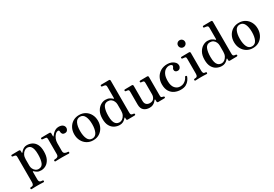

<svg xmlns="http://www.w3.org/2000/svg" viewBox="54 -1859 4564 3194"><g transform="rotate(-30 2335.5 -262.0)"><path d="M41 202Q27 202 27 186Q27 169 41 169Q78 169 90.5 154Q103 139 103 106V-373Q103 -400 97 -408.5Q91 -417 77 -420Q70 -422 58 -423.5Q46 -425 40 -426Q26 -428 26 -442Q26 -458 41 -458Q44 -458 63 -458.5Q82 -459 106.5 -459.5Q131 -460 151 -460Q171 -460 177 -460Q202 -460 202 -438V-406Q202 -399 205.5 -398.5Q209 -398 213 -403Q222 -414 237.5 -430Q253 -446 277.5 -459Q302 -472 335 -472Q386 -472 431 -449.5Q476 -427 504 -376.5Q532 -326 532 -240Q532 -151 503.5 -95.5Q475 -40 430.5 -14Q386 12 337 12Q291 12 263.5 -5Q236 -22 216 -41Q209 -47 206 -44.5Q203 -42 203 -36V109Q203 142 218 155.5Q233 169 270 169Q285 169 285 186Q285 202 270 202Q263 202 241 201Q219 200 194 199.5Q169 199 152 199Q135 199 112 199.5Q89 200 69 201Q49 202 41 202ZM311 -29Q376 -29 399.5 -88Q423 -147 423 -246Q423 -307 413.5 -344Q404 -381 388.5 -400Q373 -419 354.5 -425.5Q336 -432 318 -432Q292 -432 265.5 -413.5Q239 -395 221 -360Q203 -325 203 -277V-150Q203 -122 216 -94.5Q229 -67 253.5 -48Q278 -29 311 -29Z M616 0Q602 0 602 -17Q602 -33 616 -33Q657 -33 675.5 -46.5Q694 -60 694 -94V-374Q694 -395 689.5 -406.5Q685 -418 671 -419Q666 -420 653 -421.5Q640 -423 627.5 -424Q615 -425 610 -426Q596 -428 596 -442Q596 -457 611 -459Q614 -459 635.5 -459Q657 -459 684.5 -459.5Q712 -460 735 -460Q758 -460 764 -460Q788 -460 788 -435V-380Q788 -377 791 -376Q794 -375 797 -379Q813 -401 834.5 -422Q856 -443 883.5 -457.5Q911 -472 944 -472Q998 -472 1025 -449Q1052 -426 1052 -390Q1052 -370 1036.5 -348.5Q1021 -327 989 -327Q954 -327 941 -345.5Q928 -364 928 -381Q928 -401 923.5 -410Q919 -419 904 -419Q878 -419 852 -393.5Q826 -368 809.5 -328.5Q793 -289 793 -246V-96Q793 -61 815.5 -47Q838 -33 872 -33Q888 -33 888 -17Q888 0 872 0Q862 0 829 -1.5Q796 -3 743 -3Q699 -3 663 -1.5Q627 0 616 0Z M1338 12Q1271 12 1219.5 -20Q1168 -52 1139 -107Q1110 -162 1110 -231Q1110 -300 1139 -354.5Q1168 -409 1219.5 -440.5Q1271 -472 1338 -472Q1406 -472 1457 -440.5Q1508 -409 1537 -354.5Q1566 -300 1566 -231Q1566 -162 1537 -107Q1508 -52 1457 -20Q1406 12 1338 12ZM1338 -21Q1398 -21 1426 -79Q1454 -137 1454 -231Q1454 -324 1426 -381.5Q1398 -439 1338 -439Q1278 -439 1250 -381.5Q1222 -324 1222 -231Q1222 -137 1250 -79Q1278 -21 1338 -21Z M1846 12Q1796 12 1749.5 -11.5Q1703 -35 1674 -86Q1645 -137 1645 -221Q1645 -306 1675.5 -361.5Q1706 -417 1751.5 -444.5Q1797 -472 1843 -472Q1890 -472 1920.5 -455.5Q1951 -439 1969 -421Q1976 -414 1979.5 -416.5Q1983 -419 1983 -426V-639Q1983 -662 1976 -672Q1969 -682 1951 -685Q1944 -687 1930.5 -688.5Q1917 -690 1910 -691Q1896 -693 1896 -707Q1896 -724 1911 -724Q1914 -724 1934.5 -724.5Q1955 -725 1982 -725Q2009 -725 2031 -725.5Q2053 -726 2059 -726Q2083 -726 2083 -701V-97Q2083 -69 2088 -57Q2093 -45 2111 -40Q2117 -39 2126 -38Q2135 -37 2141 -35Q2155 -32 2155 -19Q2155 -4 2140 -2Q2137 -2 2118.5 -1.5Q2100 -1 2076 -1Q2052 -1 2032 -0.5Q2012 0 2006 0Q1982 0 1982 -23V-48Q1982 -55 1978.5 -55.5Q1975 -56 1970 -51Q1962 -41 1946 -26Q1930 -11 1905.5 0.5Q1881 12 1846 12ZM1868 -29Q1894 -29 1920.5 -47.5Q1947 -66 1965 -100.5Q1983 -135 1983 -183V-302Q1983 -335 1969.5 -364.5Q1956 -394 1930.5 -412.5Q1905 -431 1868 -431Q1804 -431 1779 -371.5Q1754 -312 1754 -214Q1754 -152 1764.5 -115Q1775 -78 1792.5 -59.5Q1810 -41 1830 -35Q1850 -29 1868 -29Z M2421 12Q2354 12 2312.5 -24Q2271 -60 2271 -135V-375Q2271 -397 2266.5 -408Q2262 -419 2248 -421Q2240 -423 2229.5 -424Q2219 -425 2211 -426Q2198 -429 2198 -443Q2198 -459 2212 -459Q2215 -459 2234 -459.5Q2253 -460 2277 -460Q2301 -460 2321 -460.5Q2341 -461 2347 -461Q2371 -461 2371 -436V-151Q2371 -100 2396.5 -76.5Q2422 -53 2463 -53Q2515 -53 2539.5 -86Q2564 -119 2564 -163V-375Q2564 -397 2559.5 -408Q2555 -419 2541 -421Q2533 -423 2522.5 -424Q2512 -425 2504 -426Q2491 -429 2491 -443Q2491 -459 2505 -459Q2508 -459 2527 -459.5Q2546 -460 2570 -460Q2594 -460 2614 -460.5Q2634 -461 2640 -461Q2664 -461 2664 -436V-85Q2664 -59 2669.5 -51Q2675 -43 2688 -40Q2694 -39 2699.5 -37.5Q2705 -36 2710 -34Q2725 -33 2725 -18Q2725 -2 2709 -2Q2706 -2 2690 -1.5Q2674 -1 2653.5 -1Q2633 -1 2615.5 -0.5Q2598 0 2592 0Q2569 0 2568 -22Q2568 -28 2567.5 -39.5Q2567 -51 2566 -58Q2566 -65 2562.5 -65.5Q2559 -66 2554 -60Q2546 -50 2529.5 -32.5Q2513 -15 2486.5 -1.5Q2460 12 2421 12Z M3020 12Q2959 12 2906 -12Q2853 -36 2820.5 -88Q2788 -140 2788 -223Q2788 -292 2817.5 -348.5Q2847 -405 2902 -438.5Q2957 -472 3034 -472Q3076 -472 3112.5 -457Q3149 -442 3172 -415.5Q3195 -389 3195 -353Q3195 -327 3177 -307Q3159 -287 3132 -287Q3105 -287 3090 -301Q3075 -315 3076 -338Q3076 -357 3086.5 -368Q3097 -379 3101 -398Q3105 -409 3090 -421.5Q3075 -434 3041 -434Q3011 -434 2978.5 -414.5Q2946 -395 2923 -349Q2900 -303 2900 -223Q2900 -132 2939.5 -86Q2979 -40 3039 -40Q3078 -40 3107 -55.5Q3136 -71 3155.5 -93Q3175 -115 3184 -136Q3191 -152 3207 -145Q3223 -139 3216 -122Q3206 -95 3184 -64Q3162 -33 3123 -10.5Q3084 12 3020 12Z M3307 0Q3291 0 3291 -16Q3291 -33 3307 -33Q3343 -33 3355 -47.5Q3367 -62 3367 -96V-374Q3367 -401 3362 -410Q3357 -419 3343 -420Q3336 -422 3321 -423Q3306 -424 3299 -425Q3285 -428 3285 -442Q3285 -458 3300 -458Q3303 -458 3323.5 -458.5Q3344 -459 3369.5 -459Q3395 -459 3416 -459.5Q3437 -460 3443 -460Q3468 -460 3468 -437V-96Q3468 -62 3479 -47.5Q3490 -33 3521 -33Q3535 -33 3535 -16Q3535 0 3521 0Q3514 0 3495.5 -1Q3477 -2 3455.5 -2.5Q3434 -3 3417 -3Q3400 -3 3377 -2.5Q3354 -2 3334 -1Q3314 0 3307 0ZM3410 -579Q3382 -579 3362.5 -598.5Q3343 -618 3343 -646Q3343 -675 3362.5 -694Q3382 -713 3410 -713Q3438 -713 3457.5 -694Q3477 -675 3477 -646Q3477 -618 3457.5 -598.5Q3438 -579 3410 -579Z M3808 12Q3758 12 3711.5 -11.5Q3665 -35 3636 -86Q3607 -137 3607 -221Q3607 -306 3637.5 -361.5Q3668 -417 3713.5 -444.5Q3759 -472 3805 -472Q3852 -472 3882.5 -455.5Q3913 -439 3931 -421Q3938 -414 3941.5 -416.5Q3945 -419 3945 -426V-639Q3945 -662 3938 -672Q3931 -682 3913 -685Q3906 -687 3892.5 -688.5Q3879 -690 3872 -691Q3858 -693 3858 -707Q3858 -724 3873 -724Q3876 -724 3896.5 -724.5Q3917 -725 3944 -725Q3971 -725 3993 -725.5Q4015 -726 4021 -726Q4045 -726 4045 -701V-97Q4045 -69 4050 -57Q4055 -45 4073 -40Q4079 -39 4088 -38Q4097 -37 4103 -35Q4117 -32 4117 -19Q4117 -4 4102 -2Q4099 -2 4080.5 -1.5Q4062 -1 4038 -1Q4014 -1 3994 -0.5Q3974 0 3968 0Q3944 0 3944 -23V-48Q3944 -55 3940.5 -55.5Q3937 -56 3932 -51Q3924 -41 3908 -26Q3892 -11 3867.5 0.5Q3843 12 3808 12ZM3830 -29Q3856 -29 3882.5 -47.5Q3909 -66 3927 -100.5Q3945 -135 3945 -183V-302Q3945 -335 3931.5 -364.5Q3918 -394 3892.5 -412.5Q3867 -431 3830 -431Q3766 -431 3741 -371.5Q3716 -312 3716 -214Q3716 -152 3726.5 -115Q3737 -78 3754.5 -59.5Q3772 -41 3792 -35Q3812 -29 3830 -29Z M4406 12Q4339 12 4287.5 -20Q4236 -52 4207 -107Q4178 -162 4178 -231Q4178 -300 4207 -354.5Q4236 -409 4287.5 -440.5Q4339 -472 4406 -472Q4474 -472 4525 -440.5Q4576 -409 4605 -354.5Q4634 -300 4634 -231Q4634 -162 4605 -107Q4576 -52 4525 -20Q4474 12 4406 12ZM4406 -21Q4466 -21 4494 -79Q4522 -137 4522 -231Q4522 -324 4494 -381.5Q4466 -439 4406 -439Q4346 -439 4318 -381.5Q4290 -324 4290 -231Q4290 -137 4318 -79Q4346 -21 4406 -21Z"/></g></svg>

Font: Zen Old Mincho
Style: Bold
Weight: 700
Designer: Yoshimichi Ohira
Foundry: Positype
Version: Version 1.500